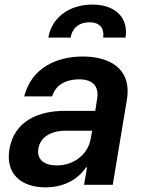

<svg xmlns="http://www.w3.org/2000/svg" viewBox="-20 -796 615 827"><path d="M176.1 11C261.7 11 320 -29.1 350.5 -74.9H354.8L342 0H465.6L526.3 -365.1C550.4 -509.2 440 -552.6 336.3 -552.6C221.6 -552.6 115.1 -502.1 84.2 -380.7H204.9C217.7 -426.8 259.2 -454.2 321.7 -454.2C381.4 -454.2 407 -422.6 398.4 -370L390.3 -318.5H258.9C147 -318.5 41.2 -275.9 20.6 -153.1C2.8 -46.2 72.4 11 176.1 11ZM145.2 -155.2C152.7 -204.9 199.2 -233 263.1 -233H377.1L370 -195.7C359 -134.6 301.8 -83.5 224.8 -83.5C171.2 -83.5 137.4 -108.3 145.2 -155.2ZM188.2 -633.9H284.4C289.1 -668 313.9 -699.9 365.4 -699.9C415.1 -699.9 429.3 -669 424.4 -633.9H520.6C534.4 -717 479.4 -776.3 377.5 -776.3C274.9 -776.3 201.7 -717 188.2 -633.9Z"/></svg>

Font: Margiela Sans Semi Bold
Style: Italic
Weight: 600
Italic angle: -9.39999°
Designer: Stefan Endress, Andreas Faust
Version: Version 1.100;FEAKit 1.0